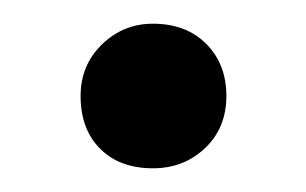

<svg xmlns="http://www.w3.org/2000/svg" viewBox="-20 -409 258 162"><path d="M109 -389Q137 -389 154 -372Q171 -355 171 -328Q171 -301 153 -284Q135 -267 109 -267Q81 -267 64.5 -283.5Q48 -300 48 -328Q48 -354 66 -371.5Q84 -389 109 -389Z"/></svg>

Font: Bitter Pro Medium
Style: Regular
Weight: 500
Designer: Sol Matas, and Bitter project Authors
Foundry: Sol Matas
Version: Version 1.010